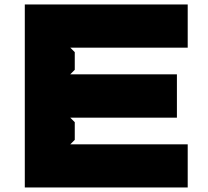

<svg xmlns="http://www.w3.org/2000/svg" viewBox="-20 -830 921 850"><path d="M811 -190.9V0H89.8V-810.1H811V-619.1H291L311 -599.1V-521L291 -501H763.2V-309.1H291L311 -289.1V-210.9L291 -190.9Z"/></svg>

Font: Sinkin Sans 900 X Black
Style: Regular
Weight: 950
Designer: Keith Bates
Foundry: K-Type
Version: Sinkin Sans (version 1.0)  by Keith Bates   •   © 2014   www